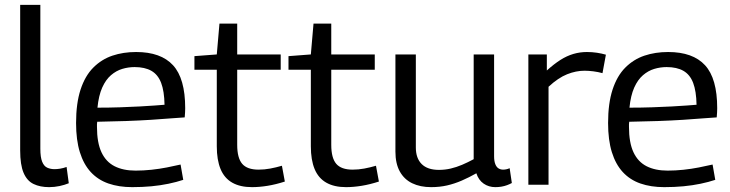

<svg xmlns="http://www.w3.org/2000/svg" viewBox="-20 -760 3005 790"><path d="M146 -740V-148Q146 -113 153.5 -94.5Q161 -76 174.5 -70Q188 -64 204 -64Q215 -64 227.5 -66Q240 -68 254 -73L263 -6Q246 1 225 5.5Q204 10 182 10Q145 10 118 -3Q91 -16 77 -49Q63 -82 63 -141V-740Z M524 10Q469 10 426 -5Q383 -20 353.5 -52Q324 -84 308.5 -134Q293 -184 293 -254Q293 -335 311.5 -391.5Q330 -448 364 -482Q398 -516 442.5 -531Q487 -546 540 -546Q642 -546 692 -491.5Q742 -437 742 -315Q742 -309 741.5 -298Q741 -287 740 -277Q719 -276 683.5 -273Q648 -270 601 -267Q554 -264 498 -262Q442 -260 380 -259Q379 -254 379 -249Q379 -244 379 -238Q379 -173 397.5 -133.5Q416 -94 451.5 -76Q487 -58 538 -58Q570 -58 603 -61.5Q636 -65 666.5 -71Q697 -77 723 -83L734 -20Q707 -11 673.5 -4Q640 3 603 6.5Q566 10 524 10ZM381 -317Q429 -317 473.5 -318.5Q518 -320 555.5 -322Q593 -324 619 -326Q645 -328 657 -329Q656 -385 643 -419Q630 -453 603 -468.5Q576 -484 534 -484Q508 -484 483 -476.5Q458 -469 436.5 -450.5Q415 -432 400.5 -399.5Q386 -367 381 -317Z M1017 10Q968 10 935.5 -8.5Q903 -27 887.5 -64.5Q872 -102 872 -158V-473H780V-529L872 -536L883 -663H956V-536H1135V-473H956V-164Q956 -110 976.5 -86Q997 -62 1044 -62Q1068 -62 1092 -66.5Q1116 -71 1140 -78L1152 -13Q1115 -1 1081 4.5Q1047 10 1017 10Z M1404 10Q1355 10 1322.5 -8.5Q1290 -27 1274.5 -64.5Q1259 -102 1259 -158V-473H1167V-529L1259 -536L1270 -663H1343V-536H1522V-473H1343V-164Q1343 -110 1363.5 -86Q1384 -62 1431 -62Q1455 -62 1479 -66.5Q1503 -71 1527 -78L1539 -13Q1502 -1 1468 4.5Q1434 10 1404 10Z M1754 10Q1709 10 1676 -6Q1643 -22 1625 -54.5Q1607 -87 1607 -136V-536H1691V-153Q1691 -109 1715 -85Q1739 -61 1786 -61Q1811 -61 1834.5 -66.5Q1858 -72 1881.5 -82Q1905 -92 1929 -105V-536H2013V-117Q2013 -97 2018 -84.5Q2023 -72 2031.5 -67Q2040 -62 2050 -62Q2064 -62 2077 -68L2086 -7Q2077 -2 2066 2Q2055 6 2043 8Q2031 10 2018 10Q1991 10 1970 -4.5Q1949 -19 1940 -47Q1910 -30 1880 -17Q1850 -4 1819.5 3Q1789 10 1754 10Z M2230 -536V-470Q2260 -497 2286 -513.5Q2312 -530 2339 -538Q2366 -546 2395 -546Q2416 -546 2436 -543Q2456 -540 2473 -535L2459 -459Q2441 -464 2421.5 -466.5Q2402 -469 2385 -469Q2350 -469 2313.5 -454.5Q2277 -440 2237 -403V0H2154V-536Z M2713 10Q2658 10 2615 -5Q2572 -20 2542.5 -52Q2513 -84 2497.5 -134Q2482 -184 2482 -254Q2482 -335 2500.5 -391.5Q2519 -448 2553 -482Q2587 -516 2631.5 -531Q2676 -546 2729 -546Q2831 -546 2881 -491.5Q2931 -437 2931 -315Q2931 -309 2930.5 -298Q2930 -287 2929 -277Q2908 -276 2872.5 -273Q2837 -270 2790 -267Q2743 -264 2687 -262Q2631 -260 2569 -259Q2568 -254 2568 -249Q2568 -244 2568 -238Q2568 -173 2586.5 -133.5Q2605 -94 2640.5 -76Q2676 -58 2727 -58Q2759 -58 2792 -61.5Q2825 -65 2855.5 -71Q2886 -77 2912 -83L2923 -20Q2896 -11 2862.5 -4Q2829 3 2792 6.5Q2755 10 2713 10ZM2570 -317Q2618 -317 2662.5 -318.5Q2707 -320 2744.5 -322Q2782 -324 2808 -326Q2834 -328 2846 -329Q2845 -385 2832 -419Q2819 -453 2792 -468.5Q2765 -484 2723 -484Q2697 -484 2672 -476.5Q2647 -469 2625.5 -450.5Q2604 -432 2589.5 -399.5Q2575 -367 2570 -317Z"/></svg>

Font: Georama ExtraCondensed Thin
Style: Regular
Weight: 400
Version: Version 1.001